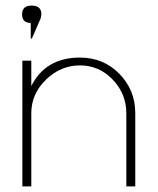

<svg xmlns="http://www.w3.org/2000/svg" viewBox="-20 -667 564 687"><path d="M92 0H60V-450H92V-359Q143 -461 266 -461Q350 -461 407 -403Q464 -345 464 -262V0H432V-262Q432 -331 383.5 -382Q335 -433 266 -433Q197 -433 144.5 -382Q92 -331 92 -262ZM90 -529V-585Q59 -585 59 -616Q59 -647 93.5 -647Q128 -647 128 -616Q128 -609 125 -600L94 -529Z"/></svg>

Font: Poiret One
Style: Regular
Weight: 400
Designer: Denis Masharov
Foundry: Denis Masharov
Version: Version 1.001